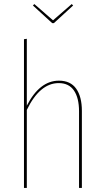

<svg xmlns="http://www.w3.org/2000/svg" viewBox="-20 -925 516 945"><path d="M383 -379V0H369V-377Q369 -443 344 -479.5Q319 -516 269 -516Q176 -516 112 -384V0H98V-732L112 -734V-405Q175 -528 270 -528Q327 -528 355 -488.5Q383 -449 383 -379ZM340 -898 245 -811H237L142 -898L149 -905L241 -825L333 -905Z"/></svg>

Font: Fira Sans Compressed Hair
Style: Regular
Weight: 100
Width: 1
Designer: bBox Type GmbH & Carrois Corporate GbR & Edenspiekermann AG
Foundry: bBox Type GmbH & Carrois Corporate GbR & Edenspiekermann AG
Version: Version 4.301